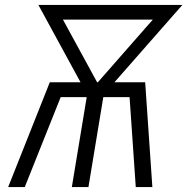

<svg xmlns="http://www.w3.org/2000/svg" viewBox="-20 -755 760 775"><path d="M13 0H80L225 -363H330L270 0H337L397 -363H503L528 0H595L566 -423H442L716 -735H135L305 -423H181ZM372 -423 234 -676H597L375 -423Z"/></svg>

Font: Iosevka Sparkle Light Oblique
Style: Regular
Weight: 300
Italic angle: -9°
Designer: Belleve Invis
Foundry: Belleve Invis
Version: Version 4.5.0; ttfautohint (v1.8.3)